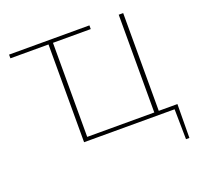

<svg xmlns="http://www.w3.org/2000/svg" viewBox="-144 -817 1215 1170"><g transform="rotate(-20 464.0 -231.5)"><path d="M890 195H868L865 0H278V-634H31V-658H552V-634H307V-24H742V-658H771V-24H892Z"/></g></svg>

Font: Ysabeau Extralight
Style: Regular
Weight: 200
Designer: Christian Thalmann (Catharsis Fonts)
Version: Version 0.003